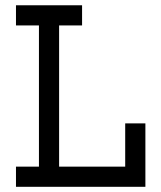

<svg xmlns="http://www.w3.org/2000/svg" viewBox="-20 -719 621 739"><path d="M461.9 -244.1H539.6V0H41.5V-77.6H129.9V-621.1H41.5V-698.7H295.9V-621.1H207.5V-77.6H461.9Z"/></svg>

Font: Turpis
Style: Regular
Weight: 400
Designer: GGBotNet
Foundry: f0n7
Version: 1.00